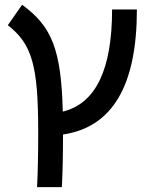

<svg xmlns="http://www.w3.org/2000/svg" viewBox="-20 -557 626 802"><path d="M134.8 224.6H238.3C241.7 163.1 243.2 89.8 243.2 4.9C449.7 -25.9 551.8 -199.2 551.8 -517.6H448.2C448.2 -266.1 379.9 -124.5 242.2 -90.8C235.8 -351.1 196.3 -446.8 72.3 -537.1L12.7 -451.7C114.3 -372.6 139.6 -282.7 139.6 -4.9C139.6 84.5 138.2 160.6 134.8 224.6Z"/></svg>

Font: CaskaydiaCove Nerd Font
Style: Regular
Weight: 400
Designer: Aaron Bell
Foundry: Saja Typeworks
Version: Version 2111.1;Nerd Fonts 2.3.3